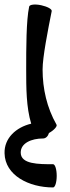

<svg xmlns="http://www.w3.org/2000/svg" viewBox="-71 -572 309 843"><path d="M57 -543C44 -482 44 -359 44 -267C44 -188 44 -101 66 -29C-1 -13 -53 35 -51 101C-49 198 56 251 162 251C171 251 178 228 178 200C178 172 171 149 162 149C98 149 21 149 20 99C19 56 68 36 118 36C130 36 140 26 144 12C166 0 182 -18 177 -25C135 -99 116 -182 116 -267C116 -321 139 -438 156 -523C158 -532 137 -543 110 -549C82 -555 59 -552 57 -543Z"/></svg>

Font: Nupuram Medium
Style: Regular
Weight: 500
Designer: Santhosh Thottingal (santhosh.thottingal@gmail.com)
Foundry: SMC
Version: Version 1.000